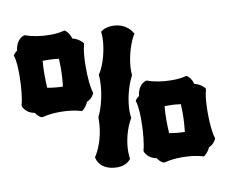

<svg xmlns="http://www.w3.org/2000/svg" viewBox="-76 -788 1041 878"><g transform="rotate(-10 444.5 -349.0)"><path d="M866 -82C858 -106 854 -153 854 -199C854 -239 857 -279 864 -303L865 -308L862 -313C861 -314 846 -333 816 -340C810 -367 792 -379 791 -380L787 -382L783 -381C764 -376 743 -374 720 -374C678 -374 634 -381 607 -392H600C595 -390 563 -379 558 -329C547 -322 542 -314 542 -314L539 -309L541 -305C547 -284 549 -252 549 -218C549 -165 543 -107 535 -81V-74C536 -73 548 -41 588 -35C599 -17 614 -10 616 -10H623C645 -16 673 -19 703 -19C736 -19 770 -15 797 -7L802 -5L806 -8C807 -9 823 -20 832 -42C857 -53 865 -73 866 -75L867 -79ZM353 -383C345 -407 341 -454 341 -500C341 -540 344 -580 351 -604L352 -609L349 -614C348 -615 332 -634 303 -641C296 -668 279 -680 278 -681L274 -683L269 -682C251 -677 229 -675 207 -675C165 -675 121 -682 94 -693H87C82 -691 50 -680 45 -630C34 -623 29 -615 29 -615L26 -610L28 -606C34 -585 36 -553 36 -519C36 -466 30 -408 22 -382V-375C23 -374 34 -342 75 -336C86 -318 101 -311 102 -311H110C132 -317 160 -320 190 -320C223 -320 257 -316 284 -308L289 -306L293 -309C294 -310 310 -321 319 -344C344 -355 352 -374 352 -376L354 -379ZM584 -618C583 -619 560 -666 494 -666C460 -666 443 -652 442 -651L438 -648L439 -642C439 -636 440 -630 440 -624C440 -570 422 -499 395 -458L393 -455L394 -452C395 -445 395 -438 395 -430C395 -379 381 -311 359 -268L358 -263V-254C358 -197 340 -132 313 -91L311 -87L312 -84C312 -84 321 -25 405 -25C447 -25 464 -49 465 -50L468 -53L467 -57C466 -66 465 -76 465 -86C465 -136 480 -193 504 -234L506 -237L505 -240C504 -248 503 -257 503 -266C503 -316 518 -381 542 -426L543 -432C542 -437 542 -443 542 -449C542 -499 559 -567 584 -609L587 -613ZM683 -263C702 -263 721 -262 740 -259C740 -245 741 -231 741 -216C741 -187 739 -156 736 -131C711 -131 686 -134 664 -138C663 -156 662 -178 662 -199C662 -221 663 -243 665 -263ZM170 -564C189 -564 208 -563 227 -560C227 -546 228 -532 228 -517C228 -488 226 -457 223 -432C198 -432 173 -435 151 -439C150 -457 149 -479 149 -500C149 -522 150 -544 152 -564Z"/></g></svg>

Font: Hanalei Fill
Style: Regular
Weight: 400
Designer: Astigmatic (AOETI)
Foundry: Astigmatic (AOETI)
Version: Version 1.000